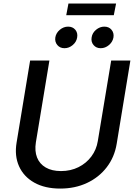

<svg xmlns="http://www.w3.org/2000/svg" viewBox="-20 -1077 776 1108"><path d="M327.6 11.2Q238.8 11.2 177.7 -23.2Q116.7 -57.6 89.8 -117.7Q63 -177.7 75.7 -253.9L153.8 -727.5H265.1L187 -255.4Q179.2 -205.6 193.8 -168.2Q208.5 -130.9 243.9 -110.4Q279.3 -89.8 332 -89.8Q387.7 -89.8 432.9 -112.3Q478 -134.8 507.3 -174.1Q536.6 -213.4 544.4 -262.7L621.6 -727.5H732.4L653.3 -246.6Q640.6 -169.9 595.9 -111.8Q551.3 -53.7 482.2 -21.2Q413.1 11.2 327.6 11.2ZM561 -798.8Q535.2 -798.8 519.8 -817.1Q504.4 -835.4 508.8 -861.3Q512.7 -887.2 534.4 -905.3Q556.2 -923.3 582 -923.3Q608.4 -923.3 623.5 -905.3Q638.7 -887.2 634.8 -861.3Q630.4 -835.4 608.9 -817.1Q587.4 -798.8 561 -798.8ZM352.1 -798.8Q326.2 -798.8 310.8 -817.1Q295.4 -835.4 299.3 -861.3Q303.7 -887.2 325.4 -905.3Q347.2 -923.3 373 -923.3Q399.4 -923.3 414.6 -905.3Q429.7 -887.2 425.3 -861.3Q421.4 -835.4 399.9 -817.1Q378.4 -798.8 352.1 -798.8ZM649.9 -1056.6 636.7 -989.3H362.3L375 -1056.6Z"/></svg>

Font: Inter 16pt Medium
Style: Italic
Weight: 500
Italic angle: -9.3988°
Version: Version 4.001;git-66647c0bb